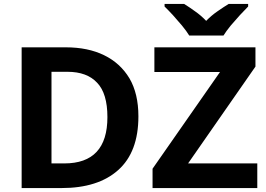

<svg xmlns="http://www.w3.org/2000/svg" viewBox="-20 -954 1349 974"><path d="M682.1 -363.8Q682.1 -182.6 579.6 -91.3Q477.5 0 292 0H89.8V-713.9H314Q426.3 -713.9 508.3 -673.8Q590.3 -633.8 636.7 -556.6Q682.1 -479 682.1 -363.8ZM524.9 -359.9Q524.9 -480 472.7 -534.2Q421.4 -589.8 321.8 -589.8H241.2V-125H306.2Q524.9 -125 524.9 -359.9ZM1285.2 0H753.9V-98.1L1096.2 -588.9H763.2V-713.9H1275.9V-616.2L934.1 -125H1285.2ZM939.9 -773.9Q926.8 -795.4 903.3 -824.2Q865.7 -867.7 857.4 -877Q834 -902.3 814.9 -920.9V-934.1H914.1Q942.9 -916 969.7 -896.5Q1000 -875.5 1025.9 -848.1Q1051.8 -875 1083 -896.5Q1116.7 -919.9 1140.1 -934.1H1238.8V-920.9Q1229 -911.1 1196.8 -877Q1185.5 -865.2 1150.4 -824.2Q1127 -795.4 1113.8 -773.9Z"/></svg>

Font: Droid Sans Thai
Style: Bold
Weight: 700
Designer: Steve Matteson
Foundry: Ascender Corporation
Version: Version 1.00